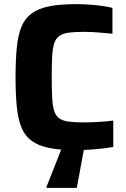

<svg xmlns="http://www.w3.org/2000/svg" viewBox="-20 -716 610 926"><path d="M346.5 8Q269.4 8 217.3 -2.4Q165.3 -12.9 132.7 -36.8Q100 -60.7 83.5 -101Q67 -141.2 61 -201.2Q55 -261.3 55 -344Q55 -426.7 61 -486.8Q67 -546.8 83.5 -587Q100 -627.3 132.7 -651.2Q165.3 -675.1 217.3 -685.6Q269.4 -696 346.5 -696Q376.8 -696 409.1 -693.8Q441.4 -691.6 471.2 -687.6Q501 -683.6 522.3 -678.1V-553.3Q490.8 -556.3 465.6 -558.5Q440.4 -560.8 421.2 -561.6Q401.9 -562.4 388.5 -562.4Q342.9 -562.4 313.6 -558.8Q284.3 -555.3 267.1 -543.4Q249.8 -531.4 241.8 -507.8Q233.7 -484.1 231.6 -444.3Q229.5 -404.6 229.5 -344Q229.5 -283.9 231.6 -243.9Q233.7 -203.9 241.8 -180Q249.8 -156.1 267.1 -144.4Q284.3 -132.7 313.6 -129.2Q342.9 -125.6 388.5 -125.6Q420.2 -125.6 459.1 -128.2Q497.9 -130.7 526.3 -134.7V-7.4Q504.3 -3.4 473.3 0.3Q442.2 4 409.4 6Q376.7 8 346.5 8ZM204.3 190V185L284.5 -18H387.9V-13L350.5 190Z"/></svg>

Font: Saira Thin
Style: Regular
Weight: 100
Designer: Hector Gatti with collaboration of the Omnibus-Type team
Foundry: Omnibus-Type
Version: Version 1.101